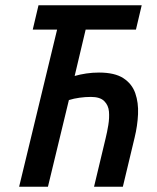

<svg xmlns="http://www.w3.org/2000/svg" viewBox="-20 -713 600 733"><path d="M53 0 198 -600H105L127 -693H521L499 -600H307L265 -423Q286 -429 309.5 -432.5Q333 -436 358 -436Q418 -436 451 -414.5Q484 -393 496.5 -357Q509 -321 507 -277Q505 -233 494 -188L449 0H339L383 -184Q389 -208 393.5 -235.5Q398 -263 396 -287Q394 -311 378 -327Q362 -343 327 -343Q306 -343 284 -340Q262 -337 243 -331L163 0Z"/></svg>

Font: Ubuntu Sans Mono Medium
Style: Italic
Weight: 500
Italic angle: -13.5°
Monospace: yes
Designer: Dalton Maag Ltd
Foundry: Dalton Maag Ltd
Version: Version 1.006